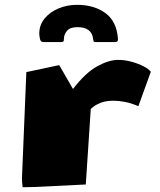

<svg xmlns="http://www.w3.org/2000/svg" viewBox="-20 -765 657 790"><path d="M73.2 5.4Q72.3 -2.9 71.3 -12Q70.3 -21 70.3 -30.3L88.4 -468.3L223.6 -497.1L280.3 -398.9Q332 -465.8 379.9 -492.2Q427.7 -518.6 466.3 -518.6Q493.2 -518.6 521 -511Q548.8 -503.4 570.6 -492.2Q592.3 -481 600.6 -469.7L549.3 -328.1Q519.5 -340.8 494.1 -345.7Q468.8 -350.6 448.2 -350.6Q416 -350.6 395 -342.3Q374 -334 364 -325.4Q354 -316.9 353.5 -316.9L333 -5.9L121.6 4.4ZM158.2 -591.8Q147 -591.8 144.3 -605.2Q141.6 -618.7 141.6 -626.5Q141.6 -662.1 163.3 -688.7Q185.1 -715.3 220.5 -730.2Q255.9 -745.1 296.9 -745.1Q367.7 -745.1 414.1 -710.9Q460.4 -676.8 465.3 -605.5Q465.8 -602.1 464.1 -596.9Q462.4 -591.8 450.7 -591.8H373.5Q365.7 -591.8 364.7 -596.4Q363.8 -601.1 363.3 -603.5Q358.4 -653.3 298.8 -653.3Q267.6 -653.3 255.4 -637.9Q243.2 -622.6 243.2 -606.9Q243.2 -602.1 242.2 -596.9Q241.2 -591.8 230 -591.8Z"/></svg>

Font: Seymour One
Style: Regular
Weight: 400
Designer: Vernon Adams
Foundry: Vernon Adams
Version: Version 1.100; ttfautohint (v1.8.4.7-5d5b);gftools[0.9.33]